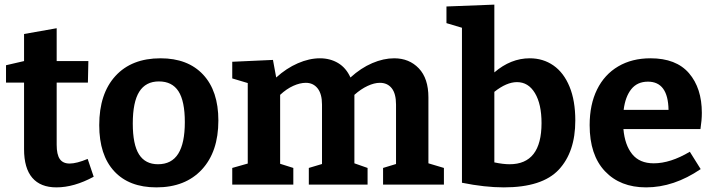

<svg xmlns="http://www.w3.org/2000/svg" viewBox="-20 -798 3087 830"><path d="M385 -34Q300 12 224 12Q155 12 119.5 -29.5Q84 -71 84 -153V-441H6V-516L84 -534V-651L225 -676V-534H362L360 -441H225V-172Q225 -130 238.5 -110.5Q252 -91 281 -91Q311 -91 359 -111Z M924 -277Q924 -142 852.5 -65Q781 12 656 12Q538 12 473.5 -58Q409 -128 409 -257Q409 -393 479 -469.5Q549 -546 674 -546Q792 -546 858 -475.5Q924 -405 924 -277ZM554 -264Q554 -173 581 -130.5Q608 -88 663 -88Q722 -88 750.5 -133.5Q779 -179 779 -270Q779 -361 751.5 -403.5Q724 -446 667 -446Q610 -446 582 -401.5Q554 -357 554 -264Z M1832 -92 1899 -72V0H1636V-72L1692 -89V-346Q1692 -393 1673.5 -416.5Q1655 -440 1622 -440Q1598 -440 1569 -426.5Q1540 -413 1512 -388V-382V-92L1569 -72V0H1315V-72L1372 -89V-346Q1372 -392 1353 -416Q1334 -440 1302 -440Q1277 -440 1248 -427Q1219 -414 1191 -388V-90L1248 -72V0H984V-72L1051 -91V-439L984 -459V-531L1160 -539L1174 -463Q1218 -503 1267.5 -524.5Q1317 -546 1363 -546Q1407 -546 1441.5 -525.5Q1476 -505 1495 -463Q1540 -504 1589 -525Q1638 -546 1684 -546Q1749 -546 1790.5 -502.5Q1832 -459 1832 -377Z M2467 -277Q2467 -141 2395.5 -64.5Q2324 12 2158 12Q2076 12 1977 -8V-678L1910 -698V-770L2117 -778V-485Q2188 -546 2270 -546Q2328 -546 2372.5 -515Q2417 -484 2442 -423.5Q2467 -363 2467 -277ZM2321 -266Q2321 -348 2292.5 -395.5Q2264 -443 2215 -443Q2170 -443 2117 -401V-96Q2155 -88 2183 -88Q2321 -88 2321 -266Z M2962 -142 3009 -67Q2893 12 2773 12Q2661 12 2595 -58Q2529 -128 2529 -257Q2529 -346 2561 -411Q2593 -476 2652.5 -511Q2712 -546 2792 -546Q2903 -546 2958.5 -481.5Q3014 -417 3014 -310Q3014 -279 3008 -240H2675Q2681 -171 2713 -131.5Q2745 -92 2806 -92Q2878 -92 2962 -142ZM2676 -323H2870Q2868 -445 2781 -445Q2735 -445 2709 -412.5Q2683 -380 2676 -323Z"/></svg>

Font: Bitter Pro
Style: Bold
Weight: 700
Designer: Sol Matas, and Bitter project Authors
Foundry: Sol Matas
Version: Version 1.010